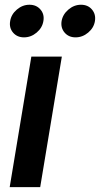

<svg xmlns="http://www.w3.org/2000/svg" viewBox="-20 -773 413 793"><path d="M20 0 109.4 -539.1H235.4L146 0ZM292 -618.7Q263.7 -618.7 246.8 -638.4Q230 -658.2 234.4 -686Q239.3 -713.9 262.7 -733.6Q286.1 -753.4 314.5 -753.4Q343.3 -753.4 359.9 -733.6Q376.5 -713.9 372.1 -686Q367.7 -658.2 344.2 -638.4Q320.8 -618.7 292 -618.7ZM79.1 -618.7Q50.8 -618.7 33.9 -638.4Q17.1 -658.2 22 -686Q26.4 -713.9 49.8 -733.6Q73.2 -753.4 101.6 -753.4Q130.4 -753.4 147.2 -733.6Q164.1 -713.9 159.2 -686Q154.8 -658.2 131.3 -638.4Q107.9 -618.7 79.1 -618.7Z"/></svg>

Font: Inter 18pt SemiBold
Style: Italic
Weight: 600
Italic angle: -9.3988°
Designer: Rasmus Andersson
Foundry: rsms
Version: Version 4.001;git-66647c0bb